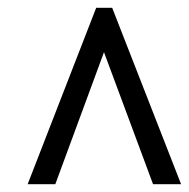

<svg xmlns="http://www.w3.org/2000/svg" viewBox="-20 -734 485 493"><path d="M51 -261H122L247 -600L373 -261H445L268 -714H227Z"/></svg>

Font: Noto Serif ExtraCondensed Black
Style: Italic
Weight: 900
Width: 2
Italic angle: -12°
Designer: Monotype Design Team
Foundry: Monotype Imaging Inc.
Version: Version 2.014